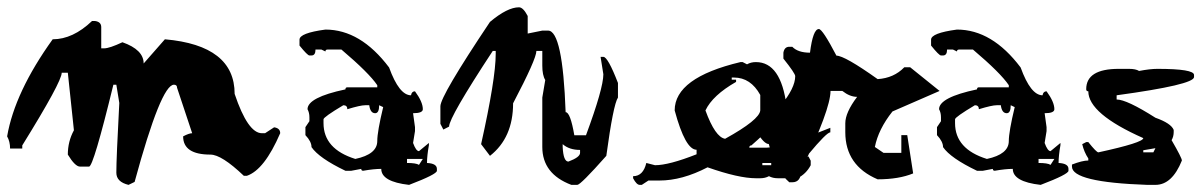

<svg xmlns="http://www.w3.org/2000/svg" viewBox="-20 -519 3372 539"><path d="M238.3 -460H247.1Q264.2 -457.5 264.2 -442.9V-383.3H272.5Q287.1 -383.3 323.7 -400.4Q383.3 -379.4 383.3 -340.8L442.9 -408.7Q638.7 -391.6 638.7 -255.4Q675.8 -145 715.3 -145H724.1L749.5 -161.6Q766.6 -159.2 766.6 -145Q722.2 -42 672.9 -25.4H664.6Q602.1 -85 570.8 -85Q494.1 -85 494.1 -136.2Q510.7 -145 519.5 -145L477.1 -272.5Q477.1 -281.2 468.3 -281.2Q432.1 -281.2 357.9 -8.3L340.8 0Q306.6 -8.3 306.6 -34.2Q306.6 -74.7 314.9 -230L306.6 -281.2H298.3Q242.2 -51.3 230 -51.3H204.6Q190.9 -51.3 170.4 -85Q170.4 -122.1 187.5 -153.3L170.4 -314.9H153.3Q153.3 -289.6 42.5 -110.8V-102.1H8.3Q8.3 -121.6 0 -136.2Q21.5 -260.7 127.9 -408.7Q184.6 -408.7 238.3 -460Z M893.6 -436Q992.2 -436 1072.3 -329.6Q1100.6 -251.5 1133.8 -251.5Q1135.7 -262.7 1145 -262.7Q1167 -232.9 1167 -212.4Q1167 -201.2 1139.6 -201.2L1145 -162.1V-150.9L1139.6 -117.7Q1147.9 -94.7 1156.2 -94.7L1184.1 -117.7V-111.8Q1178.7 -81.5 1178.7 -61.5Q1206.5 -60.1 1206.5 -44.9V-39.6Q1206.5 -29.8 1128.4 0Q1050.3 -8.8 1050.3 -44.9Q1029.8 -44.9 999.5 -39.6Q994.1 -39.6 994.1 -44.9L966.3 -39.6H949.7Q875.5 -75.2 854.5 -106Q854.5 -121.6 837.4 -139.6V-162.1L848.6 -178.7V-189.9Q848.6 -202.6 843.3 -212.4Q843.3 -245.6 949.7 -268.1Q949.7 -273.9 955.1 -273.9H1039.1V-279.8Q1016.1 -314 938.5 -379.9H899.4Q893.6 -379.9 893.6 -374.5L882.3 -379.9H865.7Q865.7 -363.3 854.5 -363.3H848.6Q843.3 -363.3 820.8 -391.1V-407.7Q820.8 -426.3 893.6 -436ZM943.8 -223.6Q888.2 -190.4 888.2 -184.1V-173.3Q888.2 -100.6 977.5 -72.8Q1039.1 -85.9 1039.1 -123Q1039.1 -149.4 1055.7 -218.3L1044.4 -223.6Q1044.4 -201.2 1033.2 -201.2Q1019.5 -201.2 1016.6 -223.6H1005.4Q991.7 -223.6 955.1 -212.4Q955.1 -223.6 943.8 -223.6ZM1122.6 -72.8V-61.5Q1147.9 -61.5 1156.2 -56.2L1167 -72.8Z M1437 -498.5Q1448.7 -498.5 1461.4 -474.1V-424.8L1502.4 -433.1H1518.6Q1559.6 -433.1 1567.9 -204.1Q1581.1 -204.1 1592.3 -139.2H1625Q1673.8 -271 1673.8 -310.5L1666 -359.4H1673.8Q1686.5 -359.4 1714.8 -286.1V-245.1Q1701.7 -225.6 1682.1 -81.5Q1609.9 0 1600.6 0H1584Q1502.4 -30.8 1502.4 -106.4V-245.1L1510.7 -294.4Q1502.4 -307.6 1502.4 -335V-376H1485.8Q1485.8 -353.5 1420.4 -229Q1420.4 -132.3 1355.5 -81.5L1330.6 -114.3Q1371.6 -297.9 1371.6 -367.7V-376H1363.3Q1240.7 -189.5 1240.7 -163.6L1224.6 -155.3L1216.3 -171.4V-220.7Q1216.3 -249.5 1355.5 -457.5Q1404.3 -498.5 1437 -498.5ZM1559.6 -114.3V-106.4Q1561.5 -65.4 1575.7 -65.4Q1608.4 -77.6 1608.4 -89.8V-98.1Q1578.1 -98.1 1559.6 -114.3Z M2064.9 -344.7 2077.1 -338.4Q2087.9 -344.7 2102.1 -344.7Q2172.4 -344.7 2188 -221.7Q2167.5 -178.7 2089.4 -110.8Q2083.5 -110.8 2083.5 -104.5H2132.8Q2171.9 -104.5 2311 -160.2V-147.5Q2300.8 -147.5 2249.5 -85.9Q2210 -67.9 2188 -67.9H2175.8V-43H2225.1Q2227.1 -65.9 2249.5 -80.1L2255.9 -67.9V-55.2Q2243.2 -30.8 2218.8 -18.6H2163.6Q2149.4 -18.6 2138.7 -24.4Q2127.9 -18.6 2114.3 -18.6H2102.1Q2053.7 -18.6 1966.3 -49.3Q1895 -12.2 1831.1 -12.2H1800.3L1781.7 0H1775.9Q1767.1 0 1757.3 -18.6V-24.4Q1785.6 -24.4 1794.4 -61.5L1818.8 -55.2Q1857.9 -55.2 1935.5 -85.9V-98.6Q1903.8 -98.6 1874 -209Q1874 -300.8 2058.6 -344.7ZM2034.2 -301.3V-295.4H2046.4V-289.1Q1980.5 -251.5 1960.4 -209Q1987.8 -133.8 2015.6 -129.4Q2111.8 -182.6 2114.3 -209V-252.4Q2087.4 -301.3 2040.5 -301.3ZM2120.1 -61.5V-55.2H2145V-61.5Z M2278.8 -437.5Q2289.1 -437.5 2328.1 -362.8Q2351.1 -362.8 2443.8 -296.9Q2489.3 -299.8 2518.6 -330.1H2535.2L2617.7 -263.7L2485.4 -206.1Q2445.8 -156.2 2436 -106.4L2460.4 -89.8H2510.3V-139.6H2526.9L2543.5 -32.2Q2503.4 -15.6 2443.8 -15.6Q2353 -54.2 2353 -147.9V-172.9Q2353 -203.1 2386.2 -247.1Q2365.7 -247.1 2344.7 -263.7H2311.5Q2311.5 -211.9 2229 -40.5Q2229 -7.3 2204.1 -7.3H2195.8Q2157.2 -40.5 2138.2 -114.7Q2125 -114.7 2105 -147.9Q2171.4 -171.4 2171.4 -222.2Q2212.4 -272 2212.4 -305.2Q2212.4 -313 2179.2 -354.5V-371.1Q2182.1 -387.7 2195.8 -387.7H2204.1Q2220.2 -371.1 2253.9 -371.1Q2262.2 -437.5 2278.8 -437.5Z M2666.5 -436Q2765.1 -436 2845.2 -329.6Q2873.5 -251.5 2906.7 -251.5Q2908.7 -262.7 2918 -262.7Q2939.9 -232.9 2939.9 -212.4Q2939.9 -201.2 2912.6 -201.2L2918 -162.1V-150.9L2912.6 -117.7Q2920.9 -94.7 2929.2 -94.7L2957 -117.7V-111.8Q2951.7 -81.5 2951.7 -61.5Q2979.5 -60.1 2979.5 -44.9V-39.6Q2979.5 -29.8 2901.4 0Q2823.2 -8.8 2823.2 -44.9Q2802.7 -44.9 2772.5 -39.6Q2767.1 -39.6 2767.1 -44.9L2739.3 -39.6H2722.7Q2648.4 -75.2 2627.4 -106Q2627.4 -121.6 2610.4 -139.6V-162.1L2621.6 -178.7V-189.9Q2621.6 -202.6 2616.2 -212.4Q2616.2 -245.6 2722.7 -268.1Q2722.7 -273.9 2728 -273.9H2812V-279.8Q2789.1 -314 2711.4 -379.9H2672.4Q2666.5 -379.9 2666.5 -374.5L2655.3 -379.9H2638.7Q2638.7 -363.3 2627.4 -363.3H2621.6Q2616.2 -363.3 2593.8 -391.1V-407.7Q2593.8 -426.3 2666.5 -436ZM2716.8 -223.6Q2661.1 -190.4 2661.1 -184.1V-173.3Q2661.1 -100.6 2750.5 -72.8Q2812 -85.9 2812 -123Q2812 -149.4 2828.6 -218.3L2817.4 -223.6Q2817.4 -201.2 2806.2 -201.2Q2792.5 -201.2 2789.6 -223.6H2778.3Q2764.6 -223.6 2728 -212.4Q2728 -223.6 2716.8 -223.6ZM2895.5 -72.8V-61.5Q2920.9 -61.5 2929.2 -56.2L2939.9 -72.8Z M3149.4 -325.7Q3168.5 -325.7 3177.7 -319.8Q3208.5 -325.7 3229 -325.7Q3332 -325.7 3332 -308.6V-302.7Q3332 -281.2 3114.7 -251.5V-239.7Q3143.1 -239.7 3223.6 -188.5Q3267.6 -172.9 3274.9 -154.3V-148.4Q3274.9 -135.7 3269 -125.5Q3297.9 -75.7 3297.9 -68.4Q3270.5 0 3223.6 0H3200.7Q2989.3 -7.3 2989.3 -51.3V-57.1Q3018.6 -68.4 3035.2 -68.4V-74.2Q3023.4 -91.8 3018.1 -114.3L3029.3 -120.1H3035.2Q3058.1 -91.3 3063.5 -91.3Q3189.5 -118.7 3189.5 -131.3Q3035.2 -199.7 3035.2 -262.7Q3029.3 -262.7 3029.3 -268.6Q3029.3 -325.7 3120.6 -325.7ZM3189.5 -97.2V-91.3H3217.8L3223.6 -103Z"/></svg>

Font: Otrack
Style: Regular
Weight: 400
Designer: Sodina
Foundry: Sodina
Version: Version 2.10 June 16, 2016